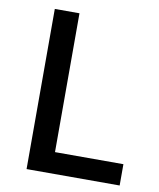

<svg xmlns="http://www.w3.org/2000/svg" viewBox="-81 -778 700 843"><g transform="rotate(10 269.0 -357.0)"><path d="M95 0V-714H205V-95H510V0Z"/></g></svg>

Font: Noto Sans Adlam Medium
Style: Regular
Weight: 500
Version: Version 3.001